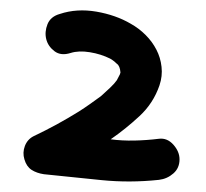

<svg xmlns="http://www.w3.org/2000/svg" viewBox="-20 -714 391 365"><path d="M282.2 -372.1Q226.6 -366.2 172.9 -371.6Q119.1 -377 63.5 -382.8Q49.8 -384.8 40 -391.1Q30.3 -397.5 26.4 -411.1Q22.5 -423.8 27.3 -436.5Q32.2 -449.2 43.9 -455.1Q66.4 -465.8 87.9 -477.5Q109.4 -489.3 129.9 -502Q140.6 -508.8 150.9 -516.1Q161.1 -523.4 171.9 -531.2Q179.7 -538.1 189 -546.9Q198.2 -555.7 202.1 -561.5Q207 -570.3 208 -572.8Q209 -575.2 209 -576.2Q208 -588.9 202.1 -592.8Q200.2 -594.7 197.3 -597.2Q194.3 -599.6 189.5 -602.5Q171.9 -611.3 150.9 -614.7Q129.9 -618.2 114.3 -613.3Q95.7 -607.4 83.5 -616.7Q71.3 -626 67.9 -639.6Q64.5 -653.3 70.3 -668Q76.2 -682.6 93.8 -687.5Q126 -698.2 163.1 -691.9Q200.2 -685.5 228.5 -668.9Q244.1 -660.2 256.8 -647.5Q269.5 -634.8 277.3 -619.6Q285.2 -604.5 287.1 -586.9Q289.1 -569.3 283.2 -551.8Q271.5 -517.6 245.1 -493.2Q218.8 -468.8 190.4 -449.2Q211.9 -446.3 235.4 -446.8Q258.8 -447.3 282.2 -450.2Q297.9 -452.1 309.6 -439Q321.3 -425.8 321.3 -411.1Q321.3 -394.5 309.6 -384.3Q297.9 -374 282.2 -372.1Z"/></svg>

Font: Schoolbell
Style: Regular
Weight: 400
Designer: Font Diner, Inc
Foundry: Font Diner, Inc
Version: Version 1.001